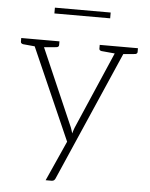

<svg xmlns="http://www.w3.org/2000/svg" viewBox="-57 -703 724 926"><g transform="rotate(5 305.0 -239.5)"><path d="M199 177 286 -17 75 -496H108Q115 -496 119 -492.5Q123 -489 125 -485L298 -87Q300 -82 302.5 -74Q305 -66 307 -59Q309 -65 310 -69.5Q311 -74 313 -78.5Q315 -83 316 -87L488 -485Q490 -490 494.5 -493Q499 -496 503 -496H534L247 162Q245 168 240.5 172.5Q236 177 228 177ZM104 -482V-496H142V-482ZM475 -482V-496H513V-482ZM114 -496 109 -460 33 -467Q29 -468 25.5 -470.5Q22 -473 22 -478V-496ZM207 -496V-478Q207 -473 204 -470.5Q201 -468 197 -467L121 -460L116 -496ZM494 -496 489 -460 413 -467Q408 -468 405 -470.5Q402 -473 402 -478V-496ZM587 -496V-478Q587 -473 584 -470.5Q581 -468 577 -467L501 -460L496 -496ZM171 -628V-656H441V-628Z"/></g></svg>

Font: Aleo ExtraLight
Style: Regular
Weight: 250
Designer: Alessio Laiso
Foundry: Alessio Laiso
Version: Version 2.001;gftools[0.9.29]